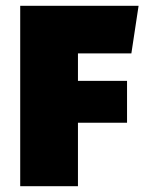

<svg xmlns="http://www.w3.org/2000/svg" viewBox="-20 -645 510 665"><path d="M250 0H50V-625H460L435 -460H250V-365H420V-220H250Z"/></svg>

Font: Changa ExtraBold
Style: Regular
Weight: 800
Designer: Eduardo Rodriguez Tunni
Foundry: Eduardo Rodriguez Tunni
Version: Version 2.002; ttfautohint (v1.5) -l 8 -r 50 -G 220 -x 14 -H